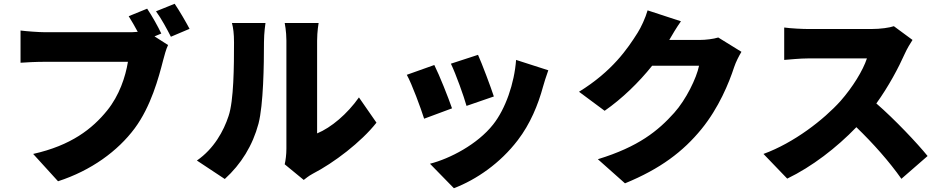

<svg xmlns="http://www.w3.org/2000/svg" viewBox="-20 -895 5010 1019"><path d="M907 -875 808 -835C836 -797 866 -741 887 -700L986 -742C968 -776 933 -837 907 -875ZM872 -656 800 -702 836 -717C819 -753 788 -809 761 -849L663 -809C680 -782 696 -754 711 -726C692 -724 673 -724 660 -724C598 -724 304 -724 219 -724C186 -724 120 -729 89 -733V-562C115 -564 170 -567 219 -567C304 -567 597 -567 659 -567C646 -487 613 -388 549 -309C470 -211 357 -123 156 -78L288 67C464 10 605 -93 695 -214C781 -330 822 -482 846 -576C852 -598 861 -634 872 -656Z M1491 -23 1592 60C1603 52 1616 40 1640 27C1751 -30 1897 -141 1978 -244L1885 -378C1823 -290 1738 -218 1663 -187C1663 -265 1663 -589 1663 -679C1663 -728 1671 -773 1671 -773H1491C1491 -773 1500 -729 1500 -680C1500 -589 1500 -163 1500 -106C1500 -75 1496 -44 1491 -23ZM1025 -43 1173 55C1260 -24 1321 -123 1352 -239C1378 -340 1381 -549 1381 -672C1381 -720 1389 -773 1389 -773H1211C1218 -746 1222 -717 1222 -670C1222 -545 1221 -361 1193 -279C1167 -200 1116 -106 1025 -43Z M2517 -604 2373 -557C2400 -501 2442 -383 2456 -333L2601 -383C2586 -430 2537 -560 2517 -604ZM2890 -522 2719 -577C2710 -453 2663 -317 2597 -234C2514 -129 2368 -53 2262 -26L2389 104C2509 58 2635 -29 2728 -151C2794 -237 2836 -339 2862 -435C2869 -459 2876 -483 2890 -522ZM2285 -550 2139 -498C2166 -450 2214 -319 2231 -265L2379 -320C2359 -378 2313 -494 2285 -550Z M3594 -782 3417 -840C3406 -801 3382 -749 3364 -721C3311 -637 3230 -517 3053 -408L3189 -307C3281 -371 3370 -457 3441 -546H3690C3677 -481 3621 -366 3558 -296C3473 -201 3369 -116 3153 -50L3297 78C3485 1 3606 -91 3703 -210C3795 -323 3849 -455 3876 -538C3886 -568 3902 -598 3915 -620L3792 -696C3766 -688 3726 -683 3693 -683H3532C3547 -709 3571 -750 3594 -782Z M4823 -683 4724 -756C4701 -748 4654 -741 4604 -741C4556 -741 4330 -741 4270 -741C4241 -741 4177 -744 4142 -749V-577C4170 -579 4225 -585 4270 -585C4318 -585 4536 -585 4581 -585C4560 -521 4506 -433 4441 -359C4352 -260 4194 -137 4032 -78L4158 53C4289 -10 4420 -111 4525 -220C4615 -133 4700 -37 4764 54L4903 -67C4848 -135 4728 -262 4631 -346C4696 -436 4749 -536 4782 -610C4793 -635 4814 -670 4823 -683Z"/></svg>

Font: ChiuKong Gothic MN Heavy
Style: Regular
Weight: 900
Designer: Ryoko NISHIZUKA 西塚涼子 (kana, bopomofo & ideographs); Paul D. Hunt (Latin, Greek & Cyrillic); Sandoll Communications 산돌커뮤니
Foundry: Adobe
Version: Version 1.300